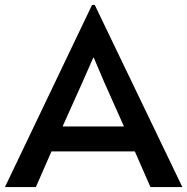

<svg xmlns="http://www.w3.org/2000/svg" viewBox="-36 -756 757 776"><path d="M336 -736H347L701 0H572L509 -144H172L109 0H-16ZM341 -523 297 -423 217 -245H465L386 -422L343 -523Z"/></svg>

Font: Alata
Style: Regular
Weight: 400
Designer: Spyros Zevelakis, Eben Sorkin
Foundry: Spyros Zevelakis
Version: Version 1.005; ttfautohint (v1.8.4.7-5d5b)